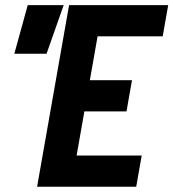

<svg xmlns="http://www.w3.org/2000/svg" viewBox="-20 -713 662 733"><path d="M121.6 0 243.7 -693.4H373.5L251.5 0ZM121.6 0 143.1 -119.1H521L500 0ZM172.4 -287.6 193.4 -406.7H483.9L462.9 -287.6ZM222.7 -574.2 243.7 -693.4H622.1L601.1 -574.2ZM34.7 -507.8 85.9 -693.4H223.1L157.7 -507.8Z"/></svg>

Font: Cascadia Mono NF
Style: Italic
Weight: 400
Italic angle: -10°
Monospace: yes
Designer: Aaron Bell
Foundry: Saja Typeworks
Version: Version 2404.023